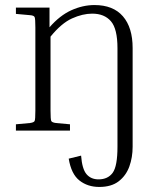

<svg xmlns="http://www.w3.org/2000/svg" viewBox="-20 -517 650 760"><path d="M43 -462V-487H176V-409Q217 -456 262.5 -476.5Q308 -497 354 -497Q428 -497 466.5 -452.5Q505 -408 505 -327V64Q505 106 492 142Q479 178 450 200.5Q421 223 373 223Q327 223 294.5 197.5Q262 172 252 111L301 99Q305 152 322.5 172.5Q340 193 370 193Q407 193 426 167Q445 141 445 64V-326Q445 -403 419 -433Q393 -463 345 -463Q307 -463 265 -444Q223 -425 180 -372V-79Q180 -44 183 -38Q186 -32 202 -30L257 -25V0H43V-25L98 -30Q114 -32 117 -38Q120 -44 120 -79V-408Q120 -443 117 -449.5Q114 -456 98 -457Z"/></svg>

Font: Inria Serif Light
Style: Regular
Weight: 300
Designer: Black Foundry Team
Foundry: Black Foundry
Version: Version 1.000; ttfautohint (v1.8.3)